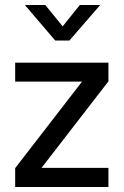

<svg xmlns="http://www.w3.org/2000/svg" viewBox="-20 -752 497 772"><path d="M41 0V-76L310 -424H41V-500H416V-425L147 -77H416V0ZM202 -589 80 -732H162L232 -646L301 -732H383L259 -589Z"/></svg>

Font: Cairo Medium
Style: Regular
Weight: 500
Designer: Mohamed Gaber, Accademia di Belle Arti di Urbino
Foundry: Kief Type Foundry, Accademia di Belle Arti di Urbino
Version: Version 3.117